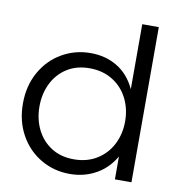

<svg xmlns="http://www.w3.org/2000/svg" viewBox="-84 -826 843 914"><g transform="rotate(10 337.5 -369.0)"><path d="M313 -572Q237 -572 173.5 -535Q110 -498 73 -431.5Q36 -365 36 -280Q36 -195 73 -128.5Q110 -62 173.5 -25Q237 12 313 12Q385 12 443.5 -22Q502 -56 536 -121.5Q570 -187 570 -280H560Q560 -373 528.5 -439Q497 -505 441 -538.5Q385 -572 313 -572ZM320 -60Q257 -60 211 -89.5Q165 -119 140.5 -169Q116 -219 116 -280Q116 -341 140.5 -391Q165 -441 211 -470.5Q257 -500 320 -500Q384 -500 431.5 -470.5Q479 -441 504.5 -391Q530 -341 530 -280Q530 -219 504.5 -169Q479 -119 431.5 -89.5Q384 -60 320 -60ZM530 -750V-377L550 -280L530 -160V0H610V-750Z"/></g></svg>

Font: TASA Explorer VF
Style: Regular
Weight: 400
Designer: Weizhong Zhang
Foundry: Local Remote
Version: Version 1.000;Glyphs 3.2 (3192)